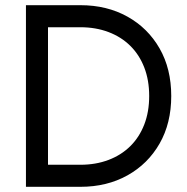

<svg xmlns="http://www.w3.org/2000/svg" viewBox="-20 -720 720 740"><path d="M80 0V-700H290Q392 -700 471 -656Q550 -612 595 -533.5Q640 -455 640 -350Q640 -245 595 -166.5Q550 -88 471 -44Q392 0 290 0ZM165 -85H290Q349 -85 398 -103.5Q447 -122 482 -156.5Q517 -191 536 -240Q555 -289 555 -350Q555 -411 536 -460Q517 -509 482 -543.5Q447 -578 398 -596.5Q349 -615 290 -615H165Z"/></svg>

Font: Jost
Style: Regular
Weight: 400
Version: Version 3.710